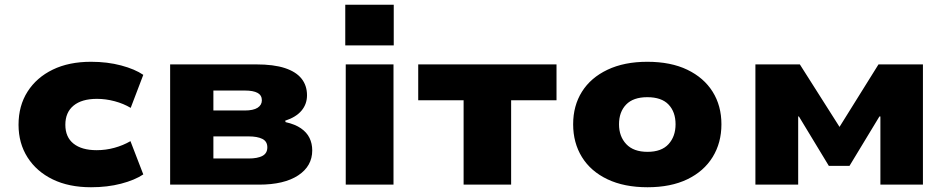

<svg xmlns="http://www.w3.org/2000/svg" viewBox="-20 -777 3988 808"><path d="M363 11Q270 11 202 -22Q134 -55 96 -114.5Q58 -174 58 -252Q58 -332 96 -391.5Q134 -451 202 -484Q270 -517 363 -517Q432 -517 490 -501.5Q548 -486 583 -462L530 -323Q500 -341 462.5 -351Q425 -361 388 -361Q324 -361 289.5 -332.5Q255 -304 255 -252Q255 -200 289.5 -172.5Q324 -145 387 -145Q425 -145 461.5 -155Q498 -165 529 -183L583 -43Q547 -19 489.5 -4Q432 11 363 11Z M696 0V-506H1058Q1132 -506 1179 -490.5Q1226 -475 1249 -446Q1272 -417 1272 -376Q1272 -339 1249 -311.5Q1226 -284 1180 -269L1182 -263Q1222 -254 1246.5 -237Q1271 -220 1282.5 -196.5Q1294 -173 1294 -144Q1294 -78 1235 -39Q1176 0 1070 0ZM878 -110H1026Q1064 -110 1084.5 -121Q1105 -132 1105 -157Q1105 -182 1084 -192.5Q1063 -203 1026 -203H878ZM878 -312H1010Q1046 -312 1064 -323.5Q1082 -335 1082 -355Q1082 -376 1064 -386Q1046 -396 1010 -396H878Z M1433 -586V-757H1637V-586ZM1435 0V-506H1636V0Z M1931 0V-355H1740V-506H2322V-355H2131V0Z M2705 11Q2607 11 2536.5 -22.5Q2466 -56 2429 -116Q2392 -176 2392 -254Q2392 -332 2429 -391Q2466 -450 2536.5 -483.5Q2607 -517 2704 -517Q2803 -517 2872.5 -483.5Q2942 -450 2979 -391Q3016 -332 3016 -254Q3016 -176 2979 -116Q2942 -56 2872.5 -22.5Q2803 11 2705 11ZM2705 -138Q2764 -138 2793.5 -170.5Q2823 -203 2823 -254Q2823 -306 2793.5 -337Q2764 -368 2704 -368Q2645 -368 2615 -337Q2585 -306 2585 -254Q2585 -203 2615.5 -170.5Q2646 -138 2705 -138Z M3159 0V-506H3346L3513 -243L3677 -506H3864V0H3685V-287H3681L3555 -79H3468L3342 -287H3339V0Z"/></svg>

Font: Nunito Sans 7pt SemiExpanded Black
Style: Regular
Weight: 900
Width: 6
Designer: Vernon Adams
Foundry: Vernon Adams
Version: Version 3.101;gftools[0.9.27]